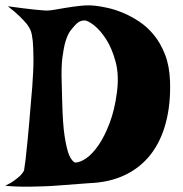

<svg xmlns="http://www.w3.org/2000/svg" viewBox="-50 -720 694 727"><path d="M-20.5 -696.3Q13.7 -691.4 39.1 -688.5Q64.5 -685.5 81.1 -683.6Q100.6 -681.6 114.3 -680.7Q129.9 -678.7 152.8 -682.6Q175.8 -686.5 202.1 -690.9Q228.5 -695.3 256.8 -698.2Q285.2 -701.2 311.5 -698.2Q329.1 -696.3 356.4 -690.4Q383.8 -684.6 414.6 -671.9Q445.3 -659.2 476.6 -638.7Q507.8 -618.2 533.2 -586.9Q558.6 -555.7 575.2 -512.7Q591.8 -469.7 593.8 -412.1Q596.7 -326.2 578.1 -255.9Q559.6 -185.5 521 -135.7Q482.4 -85.9 423.8 -57.6Q365.2 -29.3 287.1 -26.4Q227.5 -21.5 169.9 -17.6Q145.5 -15.6 118.7 -14.6Q91.8 -13.7 65.4 -13.2Q39.1 -12.7 14.6 -13.7Q-9.8 -14.6 -30.3 -16.6Q-7.8 -27.3 6.3 -38.1Q20.5 -48.8 28.3 -56.6Q37.1 -66.4 41 -74.2Q43 -85 46.9 -116.2Q49.8 -142.6 54.7 -191.4Q59.6 -240.2 66.4 -324.2L72.3 -393.6Q77.1 -458 76.7 -499Q76.2 -540 74.2 -563.5Q71.3 -590.8 66.4 -603.5Q62.5 -614.3 51.8 -628.9Q42 -640.6 24.9 -657.7Q7.8 -674.8 -20.5 -696.3ZM185.5 -336.9Q187.5 -250 194.8 -203.6Q202.1 -157.2 210.9 -134.8Q221.7 -109.4 234.4 -104.5Q252.9 -104.5 276.4 -120.6Q299.8 -136.7 322.8 -169.9Q345.7 -203.1 364.7 -252.9Q383.8 -302.7 392.6 -369.1Q401.4 -435.5 387.7 -486.3Q374 -537.1 351.6 -571.8Q329.1 -606.4 305.7 -624.5Q282.2 -642.6 270.5 -642.6Q256.8 -642.6 246.1 -635.3Q235.4 -627.9 215.8 -602.5Q206.1 -588.9 198.2 -563.5Q191.4 -541 186.5 -503.9Q181.6 -466.8 183.6 -408.2Z"/></svg>

Font: Irish Growler
Style: Regular
Weight: 400
Designer: Squid
Foundry: Font Diner, Inc DBA Sideshow
Version: Version 1.000